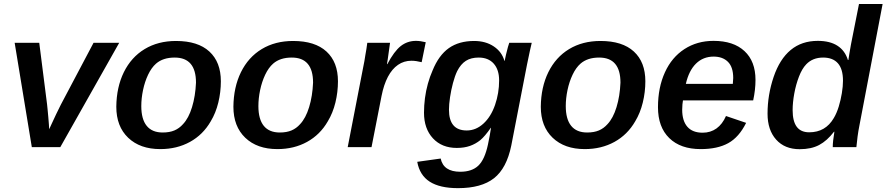

<svg xmlns="http://www.w3.org/2000/svg" viewBox="-20 -745 4488 972"><path d="M583.5 -528.3 285.2 0H141.1L54.2 -528.3H178.7L218.3 -216.8Q219.2 -208.5 220.9 -191.2Q222.7 -173.8 224.4 -153.8Q226.1 -133.8 227.5 -115.7L229 -90.8L240.2 -115.2Q252.4 -141.6 264.2 -166.7Q275.9 -191.9 288.1 -215.3L453.6 -528.3Z M1098.1 -333.5Q1098.1 -278.8 1085.2 -225.8Q1072.3 -172.9 1046.9 -130.9Q1007.8 -63 941.7 -26.6Q875.5 9.8 791.5 9.8Q689 9.8 628.9 -47.6Q568.8 -105 568.8 -204.6Q569.8 -303.7 606.9 -379.4Q644.5 -455.6 712.4 -496.6Q780.3 -537.6 871.1 -537.6Q981.9 -537.6 1040 -484.1Q1098.1 -430.7 1098.1 -333.5ZM972.2 -326.7Q972.2 -453.6 864.3 -453.6Q805.2 -453.6 770 -422.9Q746.6 -402.3 729.7 -366.7Q712.9 -331.1 704.1 -289.1Q695.3 -247.1 695.3 -208Q695.3 -141.6 722.7 -107.9Q750 -74.2 803.7 -74.2Q838.4 -74.2 863 -84.7Q887.7 -95.2 906.2 -116.2Q935.1 -146.5 952.1 -202.4Q969.2 -258.3 972.2 -326.7Z M1690.9 -333.5Q1690.9 -278.8 1678 -225.8Q1665 -172.9 1639.6 -130.9Q1600.6 -63 1534.4 -26.6Q1468.3 9.8 1384.3 9.8Q1281.7 9.8 1221.7 -47.6Q1161.6 -105 1161.6 -204.6Q1162.6 -303.7 1199.7 -379.4Q1237.3 -455.6 1305.2 -496.6Q1373 -537.6 1463.9 -537.6Q1574.7 -537.6 1632.8 -484.1Q1690.9 -430.7 1690.9 -333.5ZM1564.9 -326.7Q1564.9 -453.6 1457 -453.6Q1397.9 -453.6 1362.8 -422.9Q1339.4 -402.3 1322.5 -366.7Q1305.7 -331.1 1296.9 -289.1Q1288.1 -247.1 1288.1 -208Q1288.1 -141.6 1315.4 -107.9Q1342.8 -74.2 1396.5 -74.2Q1431.2 -74.2 1455.8 -84.7Q1480.5 -95.2 1499 -116.2Q1527.8 -146.5 1544.9 -202.4Q1562 -258.3 1564.9 -326.7Z M2114.7 -430.2Q2085.4 -437.5 2063 -437.5Q2024.9 -437.5 1994.9 -416.7Q1964.8 -396 1943.8 -356.2Q1922.9 -316.4 1911.6 -259.3L1860.8 0H1740.2L1818.8 -405.3Q1821.8 -420.4 1824.7 -435.5Q1827.6 -450.7 1829.6 -465.8Q1832.5 -481.4 1835 -497.1Q1837.4 -512.7 1839.4 -528.3H1954.6L1942.9 -444.8L1939 -420.4H1940.9Q1975.6 -485.8 2009 -512Q2042.5 -538.1 2085.9 -538.1Q2107.9 -538.1 2135.3 -531.2Z M2298.8 207.5Q2206.5 207.5 2155.5 174.8Q2104.5 142.1 2092.3 74.2L2210.9 57.6Q2225.1 124.5 2310.1 124.5Q2369.1 124.5 2401.6 93.5Q2434.1 62.5 2450.2 -13.2Q2455.1 -36.1 2459 -57.4Q2462.9 -78.6 2465.8 -98.1H2464.8Q2434.6 -54.7 2411.6 -35.6Q2388.2 -16.6 2359.1 -6.3Q2330.1 3.9 2292.5 3.9Q2216.8 3.9 2171.6 -44.9Q2126.5 -93.8 2126.5 -174.3Q2126.5 -210.4 2131.3 -248Q2136.2 -285.6 2146.2 -321.5Q2156.2 -357.4 2169.9 -388.2Q2201.2 -465.3 2252.4 -501.5Q2303.7 -537.6 2380.4 -537.6Q2438.5 -537.6 2479.7 -510Q2521 -482.4 2533.7 -436.5H2534.7Q2536.6 -447.3 2541.5 -468Q2546.4 -488.8 2551.5 -507.3Q2556.6 -525.9 2558.1 -528.3H2671.9L2662.6 -487.8L2647.9 -417.5L2568.4 -8.3Q2544.9 106.9 2481 157.2Q2417 207.5 2298.8 207.5ZM2252.9 -189.5Q2252.9 -84.5 2342.8 -84.5Q2389.2 -84.5 2427.2 -119.1Q2465.3 -153.8 2486.1 -213.6Q2506.8 -273.4 2506.8 -337.9Q2506.8 -392.1 2479.5 -422.9Q2452.1 -453.6 2403.3 -453.6Q2364.3 -453.6 2338.4 -437Q2312.5 -420.4 2294.4 -384.8Q2282.7 -360.4 2273.2 -324.7Q2263.7 -289.1 2258.3 -252.7Q2252.9 -216.3 2252.9 -189.5Z M3247.1 -333.5Q3247.1 -278.8 3234.1 -225.8Q3221.2 -172.9 3195.8 -130.9Q3156.7 -63 3090.6 -26.6Q3024.4 9.8 2940.4 9.8Q2837.9 9.8 2777.8 -47.6Q2717.8 -105 2717.8 -204.6Q2718.8 -303.7 2755.9 -379.4Q2793.5 -455.6 2861.3 -496.6Q2929.2 -537.6 3020 -537.6Q3130.9 -537.6 3189 -484.1Q3247.1 -430.7 3247.1 -333.5ZM3121.1 -326.7Q3121.1 -453.6 3013.2 -453.6Q2954.1 -453.6 2918.9 -422.9Q2895.5 -402.3 2878.7 -366.7Q2861.8 -331.1 2853 -289.1Q2844.2 -247.1 2844.2 -208Q2844.2 -141.6 2871.6 -107.9Q2898.9 -74.2 2952.6 -74.2Q2987.3 -74.2 3012 -84.7Q3036.6 -95.2 3055.2 -116.2Q3084 -146.5 3101.1 -202.4Q3118.2 -258.3 3121.1 -326.7Z M3437.5 -236.8Q3434.1 -219.7 3433.6 -189.5Q3433.6 -133.3 3459.7 -103.3Q3485.8 -73.2 3537.1 -73.2Q3577.1 -73.2 3607.2 -94.7Q3637.2 -116.2 3655.3 -157.7L3757.3 -123Q3721.2 -50.3 3666.7 -20.3Q3612.3 9.8 3527.3 9.8Q3425.3 9.8 3368.2 -45.9Q3311 -101.6 3311 -202.1Q3311 -301.8 3346.2 -378.9Q3380.9 -455.1 3445.1 -496.6Q3509.3 -538.1 3592.3 -538.1Q3693.4 -538.1 3749 -486.3Q3804.7 -434.6 3804.7 -340.3Q3804.7 -291 3793 -236.8ZM3452.1 -320.3H3689.9L3691.9 -350.1Q3691.9 -405.3 3665.3 -431.9Q3638.7 -458.5 3592.8 -458.5Q3539.6 -458.5 3503.4 -422.9Q3467.3 -387.2 3452.1 -320.3Z M4028.3 10.3Q3952.6 10.3 3909.2 -38.3Q3865.7 -86.9 3865.7 -169.4Q3865.7 -264.6 3896.5 -355.5Q3927.2 -445.8 3982.9 -491.9Q4038.6 -538.1 4120.1 -538.1Q4181.6 -538.1 4219.7 -513.4Q4257.8 -488.8 4272.5 -441.4H4274.9Q4276.9 -454.6 4280 -474.1Q4283.2 -493.7 4288.1 -520.5L4328.6 -724.6H4448.2L4331.1 -111.3Q4325.2 -82 4321.5 -54Q4317.9 -25.9 4315.4 0H4195.8Q4195.8 -28.8 4204.1 -78.1H4202.1Q4167 -32.2 4127 -11Q4086.9 10.3 4028.3 10.3ZM4076.7 -75.2Q4159.2 -75.2 4201.2 -147.5Q4215.8 -171.9 4226.1 -205.3Q4236.3 -238.8 4241.9 -273.4Q4247.6 -308.1 4247.6 -336.4Q4247.6 -395.5 4221.9 -424.6Q4196.3 -453.6 4147 -453.6Q4094.2 -453.6 4061.5 -419.4Q4040 -397 4024.7 -356.9Q4009.3 -316.9 4001 -271.5Q3992.7 -226.1 3992.7 -187.5Q3992.7 -131.3 4013.4 -103.3Q4034.2 -75.2 4076.7 -75.2Z"/></svg>

Font: Arimo SemiBold
Style: Italic
Weight: 600
Italic angle: -12°
Version: Version 1.33